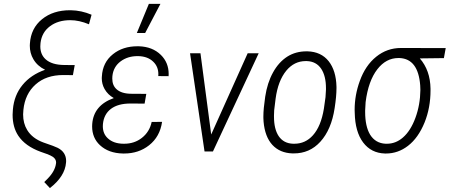

<svg xmlns="http://www.w3.org/2000/svg" viewBox="-20 -774 2297 981"><path d="M434.6 -649.9Q384.3 -670.9 338.9 -670.9Q276.4 -670.9 234.9 -639.6Q193.4 -608.4 187 -554.2Q186 -545.4 186 -537.1Q186 -496.1 212.4 -471.7Q244.1 -442.4 308.6 -441.9L361.8 -441.4L352.5 -390.1L302.7 -390.6Q215.8 -390.6 161.9 -342.5Q107.9 -294.4 99.6 -212.9Q98.1 -200.7 98.1 -189.5Q98.1 -143.6 119.1 -109.4Q145 -66.9 202.1 -45.9Q261.2 -25.9 274.9 -18.6Q317.9 3.4 317.9 48.8Q317.9 52.7 317.4 56.6Q312 127 234.9 187L206.1 156.2L224.1 138.2Q261.2 100.1 266.1 61.5Q266.6 59.1 266.6 56.6Q266.6 33.2 236.8 20L219.2 12.7L187.5 1.5Q108.9 -27.3 73.7 -80.1Q44.4 -124 44.4 -187.5Q44.4 -200.7 45.9 -214.8Q52.2 -287.6 95 -339.8Q137.7 -392.1 210.4 -417.5Q170.9 -436.5 150.4 -471.7Q132.3 -502.4 132.3 -540.5Q132.3 -545.9 132.8 -551.3Q137.7 -629.9 195.3 -676.3Q251.5 -721.7 337.9 -721.7Q339.8 -721.7 341.3 -721.7Q396.5 -720.7 447.8 -698.7Z M451.2 -140.6Q458.5 -236.3 561.5 -272.9Q530.8 -290 514.2 -319.3Q500 -344.7 500 -374.5Q500 -378.9 500.5 -383.3Q504.4 -455.1 557.1 -497.1Q607.4 -537.6 682.1 -537.6Q685.5 -537.6 689 -537.6Q759.3 -535.6 802.2 -493.2Q841.8 -454.1 841.8 -395.5Q841.8 -390.1 841.3 -384.8L788.6 -385.3Q789.1 -389.6 789.1 -393.6Q789.6 -433.1 763.2 -458.5Q734.9 -486.3 686 -487.3Q684.1 -487.3 682.6 -487.3Q632.3 -487.3 596.2 -460.4Q559.1 -432.6 554.2 -384.8Q553.7 -378.4 553.7 -372.6Q553.7 -337.9 575.2 -318.4Q600.6 -294.9 652.3 -294.9L727.5 -294.4L718.8 -244.6L646.5 -245.1Q583 -245.1 546.9 -217.8Q510.7 -190.4 505.9 -140.1Q505.4 -134.3 505.4 -128.9Q505.4 -90.8 530.8 -67.4Q560.1 -40 610.8 -39.6Q612.3 -39.6 614.3 -39.6Q666.5 -39.6 704.6 -69.3Q744.1 -100.1 754.9 -150.9L808.1 -151.4Q797.4 -75.7 741.7 -31.7Q688.5 10.3 614.7 10.3Q611.3 10.3 607.9 10.3Q534.7 8.8 490.7 -32.2Q450.7 -69.3 450.7 -128.4Q450.7 -134.8 451.2 -140.6ZM740.7 -754.4H799.8L721.7 -605.5H679.2Z M1004.4 -500.5 1059.1 -86.9 1245.1 -501V-502H1246.1H1299.3H1301.8L1068.4 -1V0H1067.4H1026.4H1025.4L1024.9 -1L951.2 -500.5V-502H952.6H1003.4H1004.4Z M1388.2 -270 1380.9 -210.9 1379.9 -184.6Q1379.9 -181.2 1379.9 -177.7Q1379.9 -114.7 1403.8 -78.6Q1429.2 -41 1478 -39.6Q1481 -39.6 1483.9 -39.6Q1540.5 -39.6 1579.1 -83Q1620.1 -128.9 1634.8 -218.3L1643.1 -277.3L1645.5 -316.4Q1645.5 -319.8 1645.5 -323.2Q1645.5 -385.3 1621.6 -421.9Q1596.2 -460.4 1547.4 -461.9Q1544.9 -461.9 1542 -461.9Q1483.4 -461.9 1442.9 -413.1Q1400.4 -361.3 1388.2 -270ZM1448.2 -484.9Q1490.7 -511.7 1545.9 -511.7Q1548.8 -511.7 1551.3 -511.7Q1620.6 -509.8 1659.2 -461.4Q1697.3 -413.1 1699.2 -330.6Q1699.2 -327.1 1699.2 -323.2Q1699.2 -282.7 1689.9 -222.2Q1673.3 -111.8 1616.7 -49.8Q1562 10.3 1480.5 9.8Q1477.5 9.8 1474.1 9.8Q1410.2 7.8 1371.6 -33.7Q1333.5 -75.2 1326.7 -152.3L1325.7 -170.9Q1325.7 -175.3 1325.7 -180.2Q1325.7 -216.8 1335 -279.8Q1345.7 -351.1 1375 -403.8Q1403.8 -456.5 1448.2 -484.9Z M1848.1 -252.4 1845.7 -210Q1845.7 -206.1 1845.7 -201.7Q1845.7 -127.9 1871.1 -85.9Q1898.4 -42 1950.2 -39.6Q1952.6 -39.6 1955.6 -39.6Q2001.5 -39.1 2038.6 -71.3Q2078.1 -105.5 2102.5 -171.9Q2127 -238.3 2127.9 -314.5L2127 -337.9Q2116.7 -473.6 2021 -477.5Q2018.6 -477.5 2015.6 -477.5Q1952.6 -477.5 1908.2 -420.4Q1861.8 -360.8 1848.1 -252.4ZM2248 -477.1 2125 -475.6Q2178.2 -414.6 2179.7 -320.8Q2179.7 -316.9 2179.7 -312.5Q2179.7 -223.6 2149.4 -148.4Q2117.2 -69.3 2064.5 -28.8Q2013.7 10.3 1952.6 10.3Q1949.7 10.3 1946.8 10.3Q1876.5 8.3 1835.4 -46.1Q1794.4 -100.6 1792.5 -197.3Q1792 -205.1 1792 -212.9Q1792 -288.1 1818.4 -360.4Q1846.7 -439.5 1902.1 -484.1Q1957.5 -528.8 2028.3 -528.8L2257.3 -528.3Z"/></svg>

Font: MAUL Condensed Light Italic
Style: Light Italic
Weight: 300
Italic angle: -12°
Designer: MAUL
Version: Version 1.0; 2020; ttfautohint (v1.8.3)